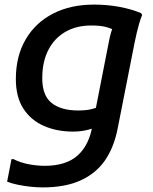

<svg xmlns="http://www.w3.org/2000/svg" viewBox="-20 -576 668 836"><path d="M166 240Q141 240 113 237Q85 234 58 228.5Q31 223 11 215L30 117H39Q68 132 104.5 139Q141 146 175 146Q268 146 318.5 100.5Q369 55 383 -32L453 -389Q458 -416 463.5 -434.5Q469 -453 474 -466L491 -439Q463 -453 439.5 -459Q416 -465 377 -465Q313 -465 265 -437.5Q217 -410 190.5 -358.5Q164 -307 164 -235Q164 -160 205 -127.5Q246 -95 320 -95Q354 -95 375 -100Q396 -105 410 -111L392 -20Q382 -16 367.5 -12Q353 -8 335.5 -5.5Q318 -3 299 -3Q227 -3 170.5 -28Q114 -53 81.5 -103.5Q49 -154 49 -232Q49 -331 91.5 -404Q134 -477 210.5 -516.5Q287 -556 389 -556Q446 -556 498 -546.5Q550 -537 594 -519L599 -511Q592 -494 586 -473.5Q580 -453 575 -431.5Q570 -410 566 -390L492 -15Q476 66 437 122.5Q398 179 331 209.5Q264 240 166 240Z"/></svg>

Font: Kufam Medium
Style: Italic
Weight: 500
Italic angle: -11°
Designer: Artur Schmal
Foundry: Original Type
Version: Version 1.301; ttfautohint (v1.8.3)